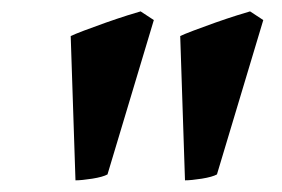

<svg xmlns="http://www.w3.org/2000/svg" viewBox="-20 -718 491 334"><path d="M438 -683.1 357.4 -414.6Q349.6 -410.2 331.1 -407.2Q312.5 -404.3 301.8 -404.3L293.5 -655.3Q299.3 -658.2 316.7 -664.8Q334 -671.4 354.7 -678.7Q375.5 -686 392.6 -691.4Q409.7 -696.8 415 -698.2ZM247.6 -683.1 167 -414.6Q159.2 -410.2 140.6 -407.2Q122.1 -404.3 111.3 -404.3L103 -655.3Q108.9 -658.2 126.2 -664.8Q143.6 -671.4 164.3 -678.7Q185.1 -686 202.1 -691.4Q219.2 -696.8 224.6 -698.2Z"/></svg>

Font: Gentium Book Plus
Style: Bold Italic
Weight: 700
Italic angle: -8°
Designer: Victor Gaultney, Annie Olsen, Iska Routamaa, Becca Hirsbrunner
Foundry: SIL International
Version: Version 6.101